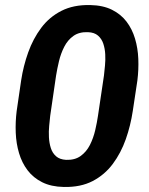

<svg xmlns="http://www.w3.org/2000/svg" viewBox="-20 -741 597 771"><path d="M531.7 -418 513.2 -295.4Q504.4 -236.8 485.1 -181.9Q465.8 -127 433.1 -83Q400.4 -39.1 352.1 -13.9Q303.7 11.2 236.3 9.8Q185.1 8.8 149.2 -9.3Q113.3 -27.3 90.6 -57.4Q67.9 -87.4 56.4 -126.2Q44.9 -165 43.2 -208.3Q41.5 -251.5 46.9 -294.9L64.9 -418Q73.7 -476.1 93.3 -530.8Q112.8 -585.4 145.5 -629.2Q178.2 -672.9 226.8 -697.5Q275.4 -722.2 342.3 -720.7Q393.6 -719.7 429.4 -701.9Q465.3 -684.1 488 -654.3Q510.7 -624.5 522.2 -585.9Q533.7 -547.4 535.4 -504.4Q537.1 -461.4 531.7 -418ZM373.5 -276.4 397.5 -438Q399.4 -455.6 401.6 -477.8Q403.8 -500 402.6 -522.9Q401.4 -545.9 394.8 -565.7Q388.2 -585.4 373.5 -598.1Q358.9 -610.8 333.5 -611.8Q298.3 -613.3 275.1 -596.9Q252 -580.6 238 -553.2Q224.1 -525.9 216.8 -495.1Q209.5 -464.4 205.1 -437L181.6 -275.9Q179.7 -258.3 177.5 -235.8Q175.3 -213.4 176.5 -189.9Q177.7 -166.5 184.1 -146.5Q190.4 -126.5 205.1 -113.5Q219.7 -100.6 245.1 -99.1Q280.3 -97.7 303.7 -114.5Q327.1 -131.3 341.1 -158.9Q355 -186.5 362.3 -218Q369.6 -249.5 373.5 -276.4Z"/></svg>

Font: Roboto
Style: Bold Italic
Weight: 700
Italic angle: -12°
Designer: Christian Robertson
Foundry: Google
Version: Version 3.0